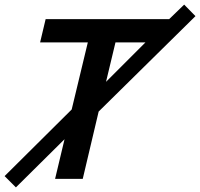

<svg xmlns="http://www.w3.org/2000/svg" viewBox="-61 -776 868 833"><path d="M8 37 -41 -12 250 -301 320 -592H113L137 -693H673L738 -756L787 -706L367 -292L298 0H178L219 -172ZM399 -421 570 -592H440Z"/></svg>

Font: Ubuntu Sans SemiBold
Style: Italic
Weight: 600
Italic angle: -13.5°
Designer: Dalton Maag Ltd
Foundry: Dalton Maag Ltd
Version: Version 1.006